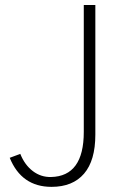

<svg xmlns="http://www.w3.org/2000/svg" viewBox="-20 -724 511 762"><path d="M18.6 -97.7 60.5 -113.3Q78.1 -69.3 110.4 -44.9Q142.6 -20.5 182.6 -21.5Q312.5 -24.4 312.5 -200.2V-704.1H358.4V-189.5Q358.4 -86.9 313.5 -34.7Q268.6 17.6 184.6 17.6Q65.4 17.6 18.6 -97.7Z"/></svg>

Font: Gothic A1 ExtraLight
Style: Regular
Weight: 275
Designer: HanYang I&C Co.,Ltd.
Foundry: HanYang I&C Co.,Ltd.
Version: Version 2.50